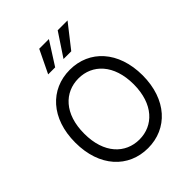

<svg xmlns="http://www.w3.org/2000/svg" viewBox="-269 -1134 1294 1294"><g transform="rotate(-45 378.5 -486.5)"><path d="M320.3 -818.2 425.4 -983H333.1L253.6 -818.2ZM473.7 -818.2 603 -983H509.2L399.9 -818.2ZM699.6 -363.6C699.2 -593.8 564.3 -737.2 378.6 -737.2C192.1 -737.2 57.2 -593.8 57.5 -363.6C57.2 -133.5 192.1 9.9 378.6 9.9C564.3 9.9 699.2 -133.5 699.6 -363.6ZM614.3 -363.6C614 -174.7 510.3 -72.4 378.6 -72.4C246.1 -72.4 142.4 -174.7 142.8 -363.6C142.4 -552.6 246.1 -654.8 378.6 -654.8C510.3 -654.8 614 -552.6 614.3 -363.6Z"/></g></svg>

Font: Riot Sans 2.0
Style: Regular
Weight: 400
Designer: Rasmus Andersson
Foundry: rsms
Version: Version 3.006;hotconv 1.0.109;makeotfexe 2.5.65596